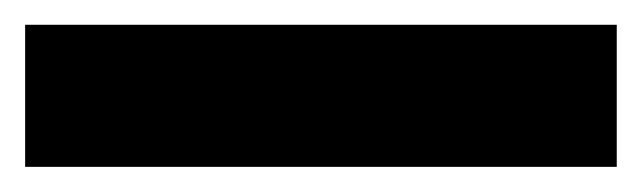

<svg xmlns="http://www.w3.org/2000/svg" viewBox="-21 -20 518 155"><path d="M476.9 0V114.7H-0.7V0Z"/></svg>

Font: InterMG
Style: Bold
Weight: 700
Designer: Rasmus Andersson
Foundry: rsms
Version: Version 3.019;December 26, 2023;FontCreator 15.0.0.2955 64-b